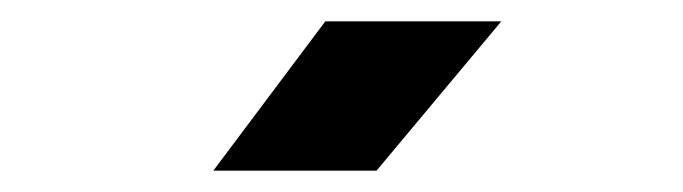

<svg xmlns="http://www.w3.org/2000/svg" viewBox="-20 -805 640 180"><path d="M180 -645 285 -785H450L333 -645Z"/></svg>

Font: JetBrains Mono NL ExtraBold
Style: Regular
Weight: 800
Designer: Philipp Nurullin, Konstantin Bulenkov
Foundry: JetBrains
Version: Version 2.304; ttfautohint (v1.8.4.7-5d5b)